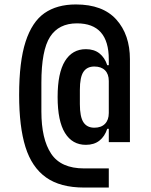

<svg xmlns="http://www.w3.org/2000/svg" viewBox="-20 -730 680 863"><path d="M469 113H358Q251 113 187 67.5Q123 22 94.5 -69Q66 -160 66 -303Q66 -453 95 -542.5Q124 -632 180 -671Q236 -710 321 -710Q442 -710 503 -642Q564 -574 564 -463V-91H469V-151H462Q451 -117 427 -98Q403 -79 366 -79Q305 -79 272 -132.5Q239 -186 239 -294Q239 -402 272 -455.5Q305 -509 366 -509Q403 -509 427 -490Q451 -471 462 -437H469V-463Q469 -625 326 -625Q244 -625 205 -564.5Q166 -504 166 -358V-229Q166 -105 210 -39Q254 27 358 27H469ZM404 -156Q435 -156 452 -173.5Q469 -191 469 -222V-366Q469 -397 452 -414Q435 -431 404 -431Q371 -431 355 -407Q339 -383 339 -326V-262Q339 -205 355 -180.5Q371 -156 404 -156Z"/></svg>

Font: Writer SemiBold
Style: Regular
Weight: 600
Monospace: yes
Designer: Mike Abbink, Paul van der Laan, Pieter van Rosmalen
Foundry: Bold Monday
Version: Version 2.001 2020